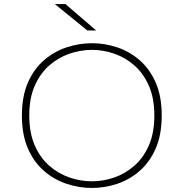

<svg xmlns="http://www.w3.org/2000/svg" viewBox="-20 -920 915 951"><path d="M435.5 11Q372.5 11 310.8 -9.2Q249 -29.5 198.8 -72.8Q148.5 -116 118.5 -184Q88.5 -252 88.5 -348Q88.5 -443.5 118.5 -511.5Q148.5 -579.5 198.8 -622.5Q249 -665.5 310.8 -685.8Q372.5 -706 435.5 -706Q498 -706 559.5 -685.8Q621 -665.5 671 -622.5Q721 -579.5 751 -511.5Q781 -443.5 781 -348Q781 -252 751 -184Q721 -116 671 -72.8Q621 -29.5 559.5 -9.2Q498 11 435.5 11ZM435.5 -22Q491 -22 545.8 -40.8Q600.5 -59.5 645.5 -99Q690.5 -138.5 717.5 -200.2Q744.5 -262 744.5 -348Q744.5 -433.5 717.5 -495Q690.5 -556.5 645.5 -596Q600.5 -635.5 545.8 -654.2Q491 -673 435.5 -673Q379.5 -673 324.5 -654.2Q269.5 -635.5 224.2 -596Q179 -556.5 152 -495Q125 -433.5 125 -348Q125 -262 152 -200.2Q179 -138.5 224.2 -99Q269.5 -59.5 324.5 -40.8Q379.5 -22 435.5 -22ZM412.5 -769 251.5 -900H304L456.5 -769Z"/></svg>

Font: Trispace SemiExpanded Thin
Style: Regular
Weight: 100
Width: 6
Designer: Tyler Finck
Foundry: Etcetera Type Company
Version: Version 1.210; ttfautohint (v1.8.3)